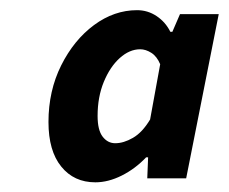

<svg xmlns="http://www.w3.org/2000/svg" viewBox="-20 -733 459 385"><path d="M171.2 -367.4Q128.3 -367.4 102.8 -399Q77.2 -430.5 77.2 -488.3Q77.2 -550.8 102.7 -601.9Q128.2 -652.9 168.6 -682.8Q209 -712.6 254.8 -712.6Q276.3 -712.6 294.1 -700.7Q311.9 -688.8 321.6 -669.2H325.6L340.9 -704.6H418.6L353.3 -375.4H275.3L277 -417.5H273Q251.3 -394.6 224.2 -381Q197.1 -367.4 171.2 -367.4ZM211.1 -445.8Q227.9 -445.8 246.6 -456.6Q265.4 -467.4 281 -493.4L301.2 -604.2Q294.7 -619.9 283.4 -627.1Q272.2 -634.2 261.1 -634.2Q239.7 -634.2 220.1 -616.6Q200.6 -599 188.1 -568.7Q175.7 -538.5 175.7 -500.6Q175.7 -472.2 185.8 -459Q195.9 -445.8 211.1 -445.8Z"/></svg>

Font: Source Sans Variable
Style: Italic
Weight: 200
Italic angle: -11°
Designer: Paul D. Hunt
Foundry: Adobe Systems Incorporated
Version: Version 3.006;hotconv 1.0.111;makeotfexe 2.5.65597